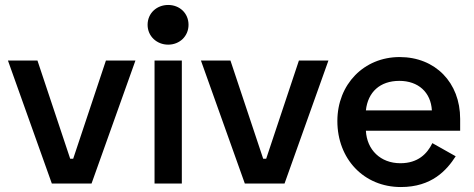

<svg xmlns="http://www.w3.org/2000/svg" viewBox="-20 -740 1909 774"><path d="M12 -496 189 0H349L526 -496H407L275 -100H263L131 -496Z M575 -640C575 -594 612 -560 658 -560C704 -560 740 -594 740 -640C740 -687 704 -720 658 -720C612 -720 575 -687 575 -640ZM713 -496H603V0H713Z M790 -496 967 0H1127L1304 -496H1185L1053 -100H1041L909 -496Z M1340 -252C1340 -100 1446 14 1596 14C1721 14 1781 -54 1817 -110L1723 -163C1702 -120 1665 -82 1594 -82C1514 -82 1459 -136 1455 -213H1835V-261C1835 -407 1735 -510 1591 -510C1447 -510 1340 -400 1340 -252ZM1455 -295C1463 -369 1512 -414 1590 -414C1666 -414 1717 -368 1721 -295Z"/></svg>

Font: Space Text SemiBold
Style: Regular
Weight: 600
Designer: Florian Karsten (Space Text), Colophon Foundry (Space Mono)
Foundry: Florian Karsten
Version: Version 1.003;PS 001.003;hotconv 1.0.88;makeotf.lib2.5.64775